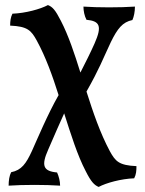

<svg xmlns="http://www.w3.org/2000/svg" viewBox="-20 -487 572 757"><path d="M413 109C375 38 347 -44 321 -126C373 -218 384 -251 417 -321C443 -374 463 -400 502 -408C508 -421 512 -441 512 -461C485 -459 445 -458 410 -458C374 -458 337 -459 309 -461C309 -444 313 -424 321 -409C374 -404 383 -384 353 -316C339 -284 316 -238 297 -201C274 -275 250 -347 220 -405C198 -448 187 -460 169 -467C139 -451 81 -435 29 -433C22 -419 20 -404 20 -386C89 -383 103 -367 125 -327C160 -263 187 -188 211 -112C167 -35 126 64 106 108C83 158 65 184 24 192C17 205 14 225 14 245C41 243 80 242 116 242C151 242 189 243 217 245C217 228 212 208 205 193C150 188 142 166 170 103C196 43 220 -12 233 -40C260 44 285 125 318 188C339 230 352 243 369 250C399 234 457 218 509 216C517 201 518 186 518 168C449 165 435 149 413 109Z"/></svg>

Font: Vollkorn Semibold
Style: Regular
Weight: 600
Designer: Friedrich Althausen
Foundry: Friedrich Althausen
Version: Version 4.015;PS 004.015;hotconv 1.0.88;makeotf.lib2.5.64775